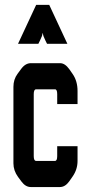

<svg xmlns="http://www.w3.org/2000/svg" viewBox="-20 -755 346 775"><path d="M169.9 -578.1Q169.9 -578.1 163.1 -591.8Q153.3 -611.3 153.3 -620.1H151.4Q151.4 -611.3 141.6 -591.8L134.8 -578.1H52.7L126 -735.4H178.7L252 -578.1ZM293 -335H210.9V-375Q210.9 -394.5 202.1 -394.5H126Q116.2 -394.5 116.2 -375V-125Q116.2 -105.5 126 -105.5H202.1Q210.9 -105.5 210.9 -125V-165H293V-105.5Q293 -71.3 273.4 -43L259.8 -23.4Q243.2 0 221.7 0H104.5Q83 0 66.4 -22.5L52.7 -41Q34.2 -66.4 34.2 -95.7V-404.3Q34.2 -434.6 50.8 -457L64.5 -475.6Q82 -500 104.5 -500H222.7Q242.2 -500 259.8 -475.6L273.4 -456.1Q293 -427.7 293 -387.7Z"/></svg>

Font: Vancouver Drive
Style: Bold
Weight: 700
Designer: Valery Zaveryaev
Foundry: Cyreal (www.cyreal.org)
Version: Version 1.01